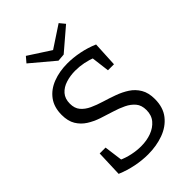

<svg xmlns="http://www.w3.org/2000/svg" viewBox="-266 -1017 1131 1131"><g transform="rotate(-45 300.0 -451.0)"><path d="M159 -528Q159 -490 179 -466Q199 -442 232.5 -426.5Q266 -411 306 -399Q346 -387 386 -372.5Q426 -358 459 -336.5Q492 -315 512.5 -280.5Q533 -246 533 -194Q533 -124 497.5 -79Q462 -34 403 -12.5Q344 9 274 9Q224 9 172 -1.5Q120 -12 70 -33L76 -197H125L142 -69L132 -86Q167 -70 205 -62Q243 -54 279 -54Q326 -54 365 -68.5Q404 -83 428 -111.5Q452 -140 452 -183Q452 -223 431.5 -247.5Q411 -272 378 -288Q345 -304 305 -316Q265 -328 225 -341.5Q185 -355 152 -376Q119 -397 98.5 -430.5Q78 -464 78 -516Q78 -580 109.5 -622.5Q141 -665 195.5 -686Q250 -707 317 -707Q364 -707 415 -697Q466 -687 515 -666L507 -509H457L442 -629L454 -617Q424 -630 389 -637Q354 -644 319 -644Q278 -644 241 -632.5Q204 -621 181.5 -595.5Q159 -570 159 -528ZM448 -911 476 -877 338 -759 291 -755 146 -877 175 -911 340 -804 287 -805Z"/></g></svg>

Font: Pack4
Style: Regular
Weight: 400
Version: Version 2.002